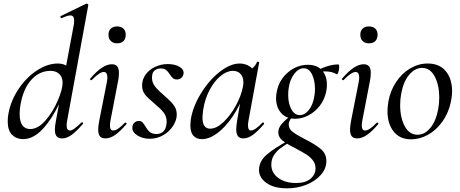

<svg xmlns="http://www.w3.org/2000/svg" viewBox="-20 -745 2506 1046"><path d="M22 -84Q22 -106 26 -126Q39 -197 81 -260Q123 -323 181 -361Q239 -399 295 -399Q327 -399 350 -382Q373 -365 376 -332L332 -246Q284 -127 226 -57Q168 13 106 13Q70 13 46 -10.5Q22 -34 22 -84ZM321 -294Q321 -325 303 -342Q285 -359 255 -359Q195 -359 150.5 -310Q106 -261 91 -171Q87 -148 87 -125Q87 -83 102 -62.5Q117 -42 144 -42Q187 -42 227.5 -88.5Q268 -135 294.5 -196.5Q321 -258 321 -294ZM279 -39Q279 -59 285 -89L382 -610Q384 -619 384 -633Q384 -661 363 -661Q348 -661 316 -646H315Q311 -646 309.5 -651.5Q308 -657 312 -658L450 -725H452Q456 -725 459 -722Q462 -719 461 -717L346 -89Q343 -73 343 -62Q343 -34 361 -34Q371 -34 386 -45Q401 -56 423 -77Q425 -79 427 -79Q430 -79 432 -75.5Q434 -72 431 -69Q396 -29 370 -10Q344 9 318 9Q298 9 288.5 -2.5Q279 -14 279 -39Z M515 -39Q515 -59 521 -89L562 -297Q565 -312 565 -322Q565 -353 545 -353Q534 -353 517 -341.5Q500 -330 480 -309Q479 -308 477 -308Q474 -308 471.5 -311.5Q469 -315 472 -317Q538 -395 589 -395Q609 -395 618.5 -383.5Q628 -372 628 -348Q628 -325 623 -302L582 -89Q579 -73 579 -62Q579 -34 597 -34Q620 -34 660 -76Q661 -77 663 -77Q667 -77 669 -73.5Q671 -70 668 -68Q635 -29 607.5 -10Q580 9 554 9Q534 9 524.5 -2.5Q515 -14 515 -39ZM571 -556Q571 -577 583.5 -589Q596 -601 618 -601Q640 -601 652.5 -589Q665 -577 665 -556Q665 -534 653 -521.5Q641 -509 618 -509Q596 -509 583.5 -521.5Q571 -534 571 -556Z M701 -48Q701 -66 711.5 -76Q722 -86 737 -86Q748 -86 755 -79.5Q762 -73 772 -57Q783 -37 796 -26Q809 -15 832 -15Q880 -15 887 -69Q888 -74 888 -82Q888 -111 871 -132.5Q854 -154 820 -182Q787 -209 770.5 -229.5Q754 -250 754 -279Q754 -312 773.5 -339Q793 -366 825.5 -381Q858 -396 894 -396Q933 -396 958 -381Q983 -366 980 -343Q977 -328 967 -320Q957 -312 945 -312Q930 -312 922 -319Q914 -326 905 -340Q895 -356 884.5 -364Q874 -372 855 -372Q836 -372 823.5 -362Q811 -352 809 -335Q808 -331 808 -322Q808 -295 824.5 -274Q841 -253 873 -226Q908 -196 925.5 -173.5Q943 -151 943 -121Q943 -91 923.5 -60Q904 -29 870 -9Q836 11 796 11Q758 11 729.5 -6.5Q701 -24 701 -48Z M1017 -62Q1017 -71 1019 -91Q1029 -160 1072.5 -232.5Q1116 -305 1175 -352Q1234 -399 1286 -399Q1318 -399 1343.5 -381Q1369 -363 1372 -328L1324 -357Q1338 -359 1355.5 -373.5Q1373 -388 1380 -407Q1382 -409 1384 -409Q1387 -409 1390 -407.5Q1393 -406 1392 -405L1334 -89Q1331 -73 1331 -62Q1331 -34 1347 -34Q1369 -34 1410 -77Q1411 -78 1413 -78Q1416 -78 1418 -74.5Q1420 -71 1418 -69Q1385 -30 1358 -10.5Q1331 9 1306 9Q1286 9 1276.5 -3Q1267 -15 1267 -41Q1267 -57 1272 -89L1296 -229L1315 -246Q1287 -169 1247.5 -110.5Q1208 -52 1164 -19.5Q1120 13 1080 13Q1050 13 1033.5 -5.5Q1017 -24 1017 -62ZM1303 -270Q1306 -284 1306 -296Q1306 -324 1291 -341.5Q1276 -359 1249 -359Q1216 -359 1182 -331.5Q1148 -304 1122 -255Q1096 -206 1087 -147Q1083 -115 1083 -105Q1083 -44 1125 -44Q1159 -44 1196.5 -79Q1234 -114 1263.5 -167Q1293 -220 1303 -270Z M1391 181Q1391 134 1432.5 98Q1474 62 1556 18L1563 26Q1529 47 1508.5 62Q1488 77 1473 99.5Q1458 122 1458 152Q1458 196 1495.5 224Q1533 252 1593 252Q1644 252 1671.5 229Q1699 206 1699 172Q1699 147 1684 128Q1669 109 1648 96Q1627 83 1590 63Q1543 40 1519.5 21Q1496 2 1496 -24Q1496 -48 1514.5 -69.5Q1533 -91 1573 -123L1583 -115Q1571 -109 1562 -94.5Q1553 -80 1553 -66Q1553 -43 1574.5 -26.5Q1596 -10 1641 13Q1697 41 1727.5 66.5Q1758 92 1758 133Q1758 173 1728.5 207Q1699 241 1650 261Q1601 281 1544 281Q1473 281 1432 252Q1391 223 1391 181ZM1484 -210Q1484 -230 1488 -246Q1500 -309 1548.5 -350.5Q1597 -392 1658 -392Q1707 -392 1734 -362Q1761 -332 1761 -284Q1761 -263 1757 -246Q1748 -202 1722 -168.5Q1696 -135 1660.5 -116.5Q1625 -98 1588 -98Q1539 -98 1511.5 -129.5Q1484 -161 1484 -210ZM1693 -224Q1696 -241 1696 -260Q1696 -306 1680 -339.5Q1664 -373 1634 -373Q1606 -373 1582.5 -342Q1559 -311 1553 -266Q1550 -247 1550 -228Q1550 -182 1567 -150Q1584 -118 1613 -118Q1641 -118 1663.5 -147Q1686 -176 1693 -224ZM1823 -394Q1828 -394 1828 -381Q1828 -367 1823.5 -352.5Q1819 -338 1815 -340Q1790 -356 1751 -356Q1720 -356 1696 -346L1695 -353Q1725 -372 1759.5 -383Q1794 -394 1823 -394Z M1887 -39Q1887 -59 1893 -89L1934 -297Q1937 -312 1937 -322Q1937 -353 1917 -353Q1906 -353 1889 -341.5Q1872 -330 1852 -309Q1851 -308 1849 -308Q1846 -308 1843.5 -311.5Q1841 -315 1844 -317Q1910 -395 1961 -395Q1981 -395 1990.5 -383.5Q2000 -372 2000 -348Q2000 -325 1995 -302L1954 -89Q1951 -73 1951 -62Q1951 -34 1969 -34Q1992 -34 2032 -76Q2033 -77 2035 -77Q2039 -77 2041 -73.5Q2043 -70 2040 -68Q2007 -29 1979.5 -10Q1952 9 1926 9Q1906 9 1896.5 -2.5Q1887 -14 1887 -39ZM1943 -556Q1943 -577 1955.5 -589Q1968 -601 1990 -601Q2012 -601 2024.5 -589Q2037 -577 2037 -556Q2037 -534 2025 -521.5Q2013 -509 1990 -509Q1968 -509 1955.5 -521.5Q1943 -534 1943 -556Z M2091 -139Q2091 -161 2096 -193Q2107 -252 2138.5 -299Q2170 -346 2215 -372.5Q2260 -399 2310 -399Q2374 -399 2408.5 -357.5Q2443 -316 2443 -248Q2443 -222 2437 -193Q2424 -130 2390.5 -83Q2357 -36 2312 -11Q2267 14 2220 14Q2158 14 2124.5 -28.5Q2091 -71 2091 -139ZM2367 -149Q2373 -181 2373 -214Q2373 -281 2348.5 -328Q2324 -375 2279 -375Q2241 -375 2209.5 -338Q2178 -301 2166 -236Q2160 -205 2160 -172Q2160 -104 2185 -57.5Q2210 -11 2255 -11Q2294 -11 2324.5 -48Q2355 -85 2367 -149Z"/></svg>

Font: Cormorant Garamond Medium
Style: Italic
Weight: 500
Italic angle: -10°
Designer: Christian Thalmann (Catharsis Fonts)
Foundry: Catharsis Fonts
Version: Version 4.000